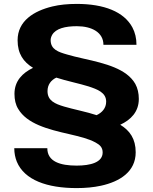

<svg xmlns="http://www.w3.org/2000/svg" viewBox="-20 -741 783 982"><path d="M149 -394C95 -368 54 -327 54 -261C54 -231 60 -205 73 -184C118 -108 223 -80 334 -55C389 -42 432 -32 469 -12C491 0 505 13 505 39C505 90 442 106 372 106C289 106 222 86 222 17H53C53 43 58 66 66 86C105 180 221 221 372 221C418 221 459 217 496 209C593 188 674 137 674 38C674 -31 644 -73 595 -103C649 -128 690 -169 690 -235C690 -264 684 -290 672 -312C628 -389 520 -416 408 -441C374 -448 346 -456 324 -462C278 -475 239 -488 239 -536C239 -545 242 -554 247 -563C266 -595 313 -607 373 -607C450 -607 509 -575 509 -512H678C678 -545 671 -575 657 -601C614 -681 512 -721 373 -721C327 -721 285 -717 248 -708C153 -685 70 -634 70 -535C70 -466 100 -424 149 -394ZM474 -152C427 -168 351 -183 308 -196C261 -210 223 -226 223 -275C223 -308 241 -331 268 -344C316 -328 389 -313 433 -299C478 -284 523 -268 523 -221C523 -188 502 -165 474 -152Z"/></svg>

Font: Asimov
Style: XWid
Weight: 500
Designer: Google
Version: Version 2.000980; 2014